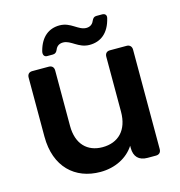

<svg xmlns="http://www.w3.org/2000/svg" viewBox="-109 -832 878 936"><g transform="rotate(-15 329.5 -364.0)"><path d="M591 -26V-528C591 -544 581 -554 565 -554H481C465 -554 456 -544 456 -528V-251C456 -157 404 -107 325 -107C249 -107 198 -156 198 -248V-528C198 -544 189 -554 172 -554H89C73 -554 64 -544 64 -528V-230C64 -77 156 7 284 7C359 7 422 -26 456 -79V-68C456 -24 479 0 523 0H565C581 0 591 -9 591 -26ZM275 -735C221 -735 180 -704 162 -638C156 -618 164 -606 178 -606H207C219 -606 226 -612 231 -624C238 -642 252 -650 270 -650C310 -650 336 -605 393 -605C449 -605 492 -637 509 -709C513 -724 504 -733 490 -733H461C449 -733 443 -727 437 -714C430 -697 416 -689 399 -689C358 -689 332 -735 275 -735Z"/></g></svg>

Font: Arvore Sans SemiBold
Style: Regular
Weight: 600
Designer: Jonny Pinhorn (Latin) Dan Schunck (customization for Arvore)
Version: Version 1.000;Glyphs 3.3 (3305)